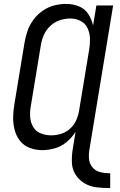

<svg xmlns="http://www.w3.org/2000/svg" viewBox="-20 -763 616 986"><path d="M546 203V127Q520 127 495 121Q470 115 454.5 96Q439 77 437 51.5Q435 26 440 0L561 -735H475L458 -632Q451 -664 433.5 -691Q416 -718 385 -730.5Q354 -743 320 -743Q289 -743 258 -735Q227 -727 199.5 -708Q172 -689 152 -662Q132 -635 121.5 -605Q111 -575 106 -544L54 -229Q48 -195 47.5 -161.5Q47 -128 55 -96.5Q63 -65 82.5 -40Q102 -15 132.5 -3.5Q163 8 197 8Q230 8 262.5 -1.5Q295 -11 322.5 -34Q350 -57 368 -86L354 0Q348 35 349 70Q350 105 367.5 133Q385 161 413.5 178Q442 195 476.5 199Q511 203 546 203ZM242 -68Q215 -68 189.5 -78Q164 -88 150.5 -111Q137 -134 135 -161.5Q133 -189 138 -217L190 -532Q194 -558 205.5 -584Q217 -610 238.5 -630Q260 -650 287 -659Q314 -668 341 -668Q370 -668 394 -655.5Q418 -643 429.5 -618.5Q441 -594 442 -565.5Q443 -537 438 -509L386 -194Q382 -169 371 -144.5Q360 -120 339 -101.5Q318 -83 293 -75.5Q268 -68 243 -68Z"/></svg>

Font: Iosevka Sparkle Oblique
Style: Regular
Weight: 400
Italic angle: -9°
Designer: Belleve Invis
Foundry: Belleve Invis
Version: Version 4.5.0; ttfautohint (v1.8.3)